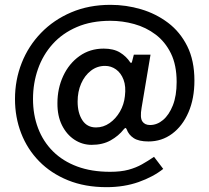

<svg xmlns="http://www.w3.org/2000/svg" viewBox="-20 -664 866 794"><path d="M655 34.5Q613.5 67.5 553.2 88.8Q493 110 420.5 110Q331.5 110 261.2 81.5Q191 53 142 3Q93 -47 67.5 -113Q42 -179 42 -254.5Q42 -333.5 69.8 -403.8Q97.5 -474 149.8 -528Q202 -582 274.8 -613Q347.5 -644 437 -644Q501.5 -644 563.2 -625.8Q625 -607.5 675 -569.8Q725 -532 754.5 -472.8Q784 -413.5 784 -331Q784 -256.5 759.5 -199.8Q735 -143 692 -111Q649 -79 594 -79Q554 -79 533 -92.8Q512 -106.5 504 -129Q501 -135 499 -135Q497 -135 492 -129.5Q470.5 -102 437.5 -83.5Q404.5 -65 359 -65Q320.5 -65 288 -86.2Q255.5 -107.5 236.2 -146.2Q217 -185 217.5 -237.5Q217.5 -298.5 241.5 -350Q265.5 -401.5 308.8 -432.2Q352 -463 409 -463Q449.5 -463 476 -447Q502.5 -431 519 -405.5Q521 -403.5 523.2 -404.2Q525.5 -405 526 -409L533.5 -438H602.5L565.5 -218Q558.5 -177.5 568.5 -162.2Q578.5 -147 600.5 -147Q629.5 -147 654.2 -167.8Q679 -188.5 694.8 -228.2Q710.5 -268 710.5 -325Q710.5 -395 686.8 -443.2Q663 -491.5 623.5 -521.2Q584 -551 535.2 -564.5Q486.5 -578 436.5 -578Q357.5 -578 297.8 -552.2Q238 -526.5 197.8 -481.8Q157.5 -437 137 -378.5Q116.5 -320 116.5 -254.5Q116.5 -189 137.5 -133.8Q158.5 -78.5 199.2 -38Q240 2.5 299.2 24.5Q358.5 46.5 435 46.5Q480 46.5 511.2 38Q542.5 29.5 567.2 15.5Q592 1.5 617 -15.5ZM301 -244Q301 -197 320.5 -167Q340 -137 377 -137Q407.5 -137 433.2 -155Q459 -173 476 -202.5Q493 -232 496.5 -266.5Q501.5 -306.5 491 -334.2Q480.5 -362 460 -376.8Q439.5 -391.5 414.5 -391.5Q381.5 -391.5 355.8 -371.5Q330 -351.5 315.5 -318.2Q301 -285 301 -244Z"/></svg>

Font: Public Sans Medium
Style: Regular
Weight: 500
Designer: The Public Sans Project Authors: Dan O. Williams and USWDS (Libre Franklin designed by Pablo Impallari and Rodrigo Fuenz
Version: Version 1.007